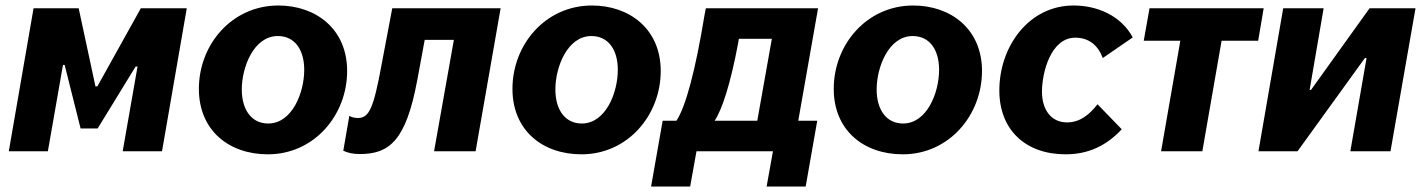

<svg xmlns="http://www.w3.org/2000/svg" viewBox="-20 -550 5177 698"><path d="M12 0H154L209 -314H215L273 -83H335L473 -308H480L426 0H569L659 -520H492L334 -236H327L266 -520H102Z M954 11C1122 11 1242 -131 1242 -292C1242 -445 1128 -530 992 -530C823 -530 703 -388 703 -227C703 -76 812 11 954 11ZM955 -101C895 -101 859 -150 859 -225C859 -305 902 -419 990 -419C1051 -419 1086 -370 1086 -296C1086 -213 1042 -101 955 -101Z M1288 10C1396 10 1456 -39 1497 -259L1524 -405H1630L1558 0H1709L1800 -520H1406L1367 -314C1338 -156 1322 -121 1281 -121C1270 -121 1257 -124 1250 -129L1228 -2C1246 6 1263 10 1288 10Z M2094 11C2262 11 2382 -131 2382 -292C2382 -445 2268 -530 2132 -530C1963 -530 1843 -388 1843 -227C1843 -76 1952 11 2094 11ZM2095 -101C2035 -101 1999 -150 1999 -225C1999 -305 2042 -419 2130 -419C2191 -419 2226 -370 2226 -296C2226 -213 2182 -101 2095 -101Z M2347 128H2489L2512 0H2790L2767 128H2909L2951 -111H2882L2954 -520H2546L2541 -494C2509 -298 2473 -161 2439 -111H2389ZM2578 -111C2605 -151 2636 -246 2664 -396L2666 -409H2786L2733 -111Z M3262 11C3430 11 3550 -131 3550 -292C3550 -445 3436 -530 3300 -530C3131 -530 3011 -388 3011 -227C3011 -76 3120 11 3262 11ZM3263 -101C3203 -101 3167 -150 3167 -225C3167 -305 3210 -419 3298 -419C3359 -419 3394 -370 3394 -296C3394 -213 3350 -101 3263 -101Z M3854 11C3936 11 4002 -20 4058 -80L3970 -171C3941 -134 3907 -105 3859 -105C3803 -105 3768 -149 3768 -217C3768 -286 3800 -413 3889 -413C3939 -413 3972 -385 3989 -339L4098 -414C4055 -494 3968 -530 3883 -530C3720 -530 3613 -381 3613 -221C3613 -79 3707 11 3854 11Z M4138 -402H4271L4201 0H4351L4421 -402H4554L4574 -520H4159Z M4555 0H4697L4942 -339H4948L4889 0H5035L5126 -520H4959L4746 -223H4741L4792 -520H4645Z"/></svg>

Font: Fixel Text 20240404
Style: Bold Italic
Weight: 700
Width: 4
Italic angle: -10°
Designer: AlfaBravo + MacPaw
Foundry: Kyrylo Tkachov, Marchela Mozhyna, Serhii Makarenko, Maria Weinstein, Zakhar Kryvoshyya
Version: Version 1.211;Glyphs 3.2 (3225)